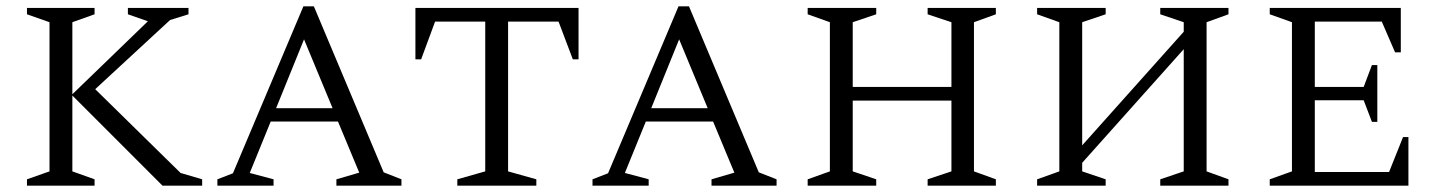

<svg xmlns="http://www.w3.org/2000/svg" viewBox="-20 -585 4528 605"><path d="M65 0V-20L136 -45V-515L65 -540V-560H278V-540L208 -515V-288L446 -518L383 -540V-560H574V-540L516 -522L280 -304L549 -40L617 -20V0H492L208 -284V-45L278 -20V0Z M665 0V-20L714 -39L936 -565H969L1189 -42L1245 -20V0H1040V-20L1112 -41L1045 -202H833L767 -40L842 -20V0ZM850 -244H1028L938 -461Z M1421 0V-20L1509 -45V-517H1351L1307 -398H1289V-560H1803V-398H1785L1740 -517H1581V-45L1670 -20V0Z M1847 0V-20L1896 -39L2118 -565H2151L2371 -42L2427 -20V0H2222V-20L2294 -41L2227 -202H2015L1949 -40L2024 -20V0ZM2032 -244H2210L2120 -461Z M2525 0V-20L2595 -45V-515L2525 -540V-560H2741V-540L2667 -515V-311H2978V-515L2903 -540V-560H3118V-540L3049 -515V-45L3118 -20V0H2903V-20L2978 -45V-268H2667V-45L2741 -20V0Z M3248 0V-20L3318 -45V-515L3248 -540V-560H3464V-540L3390 -515V-127L3710 -485V-515L3636 -540V-560H3851V-540L3782 -515V-45L3851 -20V0H3636V-20L3710 -45V-430L3390 -72V-45L3464 -20V0Z M3981 0V-20L4051 -45V-515L3981 -540V-560H4394V-420H4376L4334 -517H4123V-311H4277L4303 -380H4320V-201H4303L4277 -269H4123V-43H4357L4401 -153H4418V0Z"/></svg>

Font: Spectral SC Light
Style: Regular
Weight: 300
Designer: Jean-Baptiste Levee
Foundry: Production Type
Version: Version 2.001